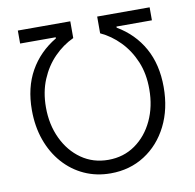

<svg xmlns="http://www.w3.org/2000/svg" viewBox="-81 -811 916 903"><g transform="rotate(-10 376.5 -359.5)"><path d="M62 -347.2Q62 -454.6 106.2 -533.2Q150.4 -611.8 231.9 -660.2V-665.5H62V-727.5H312.5V-647.5Q261.7 -624 220.2 -581.8Q178.7 -539.6 154.1 -480.7Q129.4 -421.9 129.4 -348.1Q129.4 -266.1 160.9 -199.5Q192.4 -132.8 248 -93.8Q303.7 -54.7 376.5 -54.7Q449.2 -54.7 504.9 -93.8Q560.5 -132.8 591.8 -199.5Q623 -266.1 623 -348.1Q623.5 -421.9 598.9 -480.7Q574.2 -539.6 532.7 -582Q491.2 -624.5 440.9 -647.5V-727.5H691.4V-665.5H522V-660.2Q603.5 -612.3 647.5 -533.4Q691.4 -454.6 691.4 -347.2Q691.4 -242.7 650.9 -162.1Q610.4 -81.5 539.1 -35.9Q467.8 9.8 376.5 9.8Q308.1 9.8 250.7 -16.4Q193.4 -42.5 150.9 -90.6Q108.4 -138.7 85.2 -203.9Q62 -269 62 -347.2Z"/></g></svg>

Font: Inter 16pt Light
Style: Regular
Weight: 300
Version: Version 4.001;git-66647c0bb